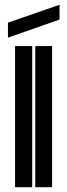

<svg xmlns="http://www.w3.org/2000/svg" viewBox="-20 -783 281 803"><path d="M13.2 -625.5V-688L229 -763.2V-701.2ZM197.8 -590.3V0H127.4V-590.3ZM114.7 -590.3V0H43V-590.3Z"/></svg>

Font: Ebtekar Inline 2
Style: Inline-2
Weight: 500
Designer: Arman Khorramak
Foundry: Arman Khorramak
Version: Version 2.000